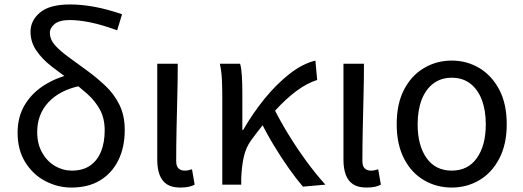

<svg xmlns="http://www.w3.org/2000/svg" viewBox="-20 -829 2346 862"><path d="M300 13Q239 13 183.5 -16Q128 -45 93.5 -100.5Q59 -156 59 -233Q59 -304 90.5 -357Q122 -410 175.5 -444.5Q229 -479 294 -495L338 -443Q248 -424 197.5 -370Q147 -316 147 -236Q147 -183 169 -144Q191 -105 226.5 -84Q262 -63 302 -63Q352 -63 384.5 -85.5Q417 -108 433.5 -148.5Q450 -189 450 -244Q450 -297 429 -336Q408 -375 373 -406.5Q338 -438 298 -467Q254 -498 212 -530.5Q170 -563 143.5 -601.5Q117 -640 117 -687Q117 -737 160 -773Q203 -809 295 -809Q346 -809 403.5 -798.5Q461 -788 528 -765L506 -693Q437 -718 385.5 -728.5Q334 -739 294 -739Q247 -739 225.5 -721.5Q204 -704 204 -682Q204 -652 226.5 -626.5Q249 -601 286 -574Q323 -547 367 -515Q414 -481 453.5 -443.5Q493 -406 516.5 -358Q540 -310 540 -245Q540 -168 511.5 -110Q483 -52 430 -19.5Q377 13 300 13Z M789 13Q752 13 729.5 -1.5Q707 -16 696.5 -44Q686 -72 686 -112V-543H778Q778 -470 776 -394Q774 -318 772.5 -245Q771 -172 771 -106Q771 -83 781.5 -73Q792 -63 809 -63Q817 -63 825 -64.5Q833 -66 842 -69L854 0Q843 6 828 9.5Q813 13 789 13Z M978 0V-394Q978 -427 976.5 -467Q975 -507 967 -543H1058Q1064 -521 1066 -486.5Q1068 -452 1068 -416V-246H1072Q1115 -321 1168 -386Q1221 -451 1279.5 -497Q1338 -543 1396 -557L1404 -470Q1359 -456 1311.5 -421Q1264 -386 1214 -331Q1164 -276 1108 -200Q1084 -167 1074.5 -124.5Q1065 -82 1063 -28V0ZM1340 9Q1310 -26 1276.5 -73.5Q1243 -121 1210.5 -174.5Q1178 -228 1152 -281L1212 -338Q1239 -284 1276.5 -223Q1314 -162 1356.5 -104Q1399 -46 1441 0Z M1625 13Q1588 13 1565.5 -1.5Q1543 -16 1532.5 -44Q1522 -72 1522 -112V-543H1614Q1614 -470 1612 -394Q1610 -318 1608.5 -245Q1607 -172 1607 -106Q1607 -83 1617.5 -73Q1628 -63 1645 -63Q1653 -63 1661 -64.5Q1669 -66 1678 -69L1690 0Q1679 6 1664 9.5Q1649 13 1625 13Z M2008 13Q1940 13 1883.5 -20Q1827 -53 1794 -117Q1761 -181 1761 -271Q1761 -363 1794 -426.5Q1827 -490 1883.5 -523.5Q1940 -557 2008 -557Q2076 -557 2132 -523.5Q2188 -490 2221.5 -426.5Q2255 -363 2255 -271Q2255 -181 2221.5 -117Q2188 -53 2132 -20Q2076 13 2008 13ZM2008 -63Q2081 -63 2121 -119.5Q2161 -176 2161 -271Q2161 -334 2143 -381Q2125 -428 2091 -454Q2057 -480 2008 -480Q1960 -480 1925.5 -454Q1891 -428 1873 -381Q1855 -334 1855 -271Q1855 -176 1895 -119.5Q1935 -63 2008 -63Z"/></svg>

Font: Noto Sans KR
Style: Regular
Weight: 400
Designer: Ryoko NISHIZUKA  (kana, bopomofo & ideographs); Paul D. Hunt (Latin, Greek & Cyrillic); Sandoll Communications , Soo-you
Foundry: Adobe
Version: Version 2.004-H2;hotconv 1.0.118;makeotfexe 2.5.65603